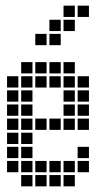

<svg xmlns="http://www.w3.org/2000/svg" viewBox="-20 -665 390 680"><path d="M55 -45V-5H95V-45ZM105 -45V-5H145V-45ZM155 -45V-5H195V-45ZM205 -45V-5H245V-45ZM5 -95V-55H45V-95ZM55 -95V-55H95V-95ZM105 -95V-55H145V-95ZM155 -95V-55H195V-95ZM205 -95V-55H245V-95ZM255 -95V-55H295V-95ZM55 -445V-405H95V-445ZM105 -445V-405H145V-445ZM155 -445V-405H195V-445ZM205 -445V-405H245V-445ZM5 -395V-355H45V-395ZM5 -345V-305H45V-345ZM5 -295V-255H45V-295ZM5 -245V-205H45V-245ZM5 -195V-155H45V-195ZM5 -145V-105H45V-145ZM55 -395V-355H95V-395ZM55 -345V-305H95V-345ZM55 -295V-255H95V-295ZM55 -245V-205H95V-245ZM55 -195V-155H95V-195ZM55 -145V-105H95V-145ZM105 -245V-205H145V-245ZM155 -245V-205H195V-245ZM205 -245V-205H245V-245ZM255 -245V-205H295V-245ZM205 -395V-355H245V-395ZM205 -345V-305H245V-345ZM205 -295V-255H245V-295ZM255 -395V-355H295V-395ZM255 -345V-305H295V-345ZM255 -295V-255H295V-295ZM255 -145V-105H295V-145ZM155 -395V-355H195V-395ZM105 -395V-355H145V-395ZM105 -545V-505H145V-545ZM155 -595V-555H195V-595ZM205 -645V-605H245V-645ZM255 -645V-605H295V-645ZM205 -595V-555H245V-595ZM155 -545V-505H195V-545Z"/></svg>

Font: Nose Transport 13 Square
Style: Regular
Weight: 400
Designer: Nico Rohrbach
Foundry: Nose
Version: Version 1.400;Glyphs 3.2.3 (3260)